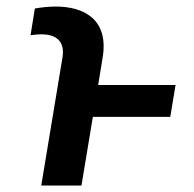

<svg xmlns="http://www.w3.org/2000/svg" viewBox="-20 -572 597 592"><path d="M231.2 0 266.3 -211.6H505L521.3 -310H282.7L296.5 -394.5C316.1 -512.8 237.9 -551.8 152.3 -551.8C128.6 -551.8 105.8 -549 87.4 -545.8L74.2 -463.4C84.2 -464.8 96.6 -466.3 106.9 -466.3C148.4 -466.3 181.5 -448.9 172.6 -394.5L107.2 0Z"/></svg>

Font: Magic Ui Pro Semi Bold
Style: Italic
Weight: 600
Italic angle: -9.39999°
Designer: Stefan Endress, Andreas Faust
Version: Version 1.000;FEAKit 1.0